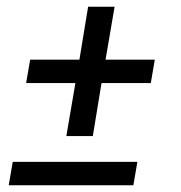

<svg xmlns="http://www.w3.org/2000/svg" viewBox="-20 -553 540 573"><path d="M178 -147 205 -305H58L70 -375H217L243 -533H322L295 -375H442L430 -305H283L257 -147ZM6 0 18 -70H390L378 0Z"/></svg>

Font: iosevka_custom_sans_ss08
Style: Italic
Weight: 400
Italic angle: -10°
Designer: Belleve Invis
Foundry: Belleve Invis
Version: Version 10.3.0; ttfautohint (v1.8.3)